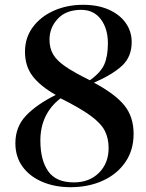

<svg xmlns="http://www.w3.org/2000/svg" viewBox="-20 -765 608 799"><path d="M44 -169Q44 -237 88 -283.5Q132 -330 212 -370Q147 -407 115.5 -448.5Q84 -490 84 -550Q84 -608 116.5 -652Q149 -696 204 -720.5Q259 -745 326 -745Q388 -745 433.5 -724.5Q479 -704 503.5 -669Q528 -634 528 -590Q528 -529 488.5 -492Q449 -455 371 -421Q459 -374 497.5 -326.5Q536 -279 536 -208Q536 -140 501.5 -90Q467 -40 407.5 -13Q348 14 274 14Q208 14 155.5 -8.5Q103 -31 73.5 -72Q44 -113 44 -169ZM186 -600Q186 -565 201 -539Q216 -513 252.5 -488Q289 -463 354 -431Q399 -463 414 -497Q429 -531 429 -585Q429 -646 399.5 -685Q370 -724 318 -724Q255 -724 220.5 -687Q186 -650 186 -600ZM232 -356Q148 -291 148 -180Q148 -99 180.5 -52.5Q213 -6 287 -6Q352 -6 392 -46Q432 -86 432 -149Q432 -190 416 -221Q400 -252 357 -283.5Q314 -315 232 -356Z"/></svg>

Font: Literata 72pt SemiBold
Style: Italic
Weight: 600
Italic angle: -2°
Designer: Latin by Veronika Burian and Jose Scaglione. Greek by Irene Vlachou. Cyrillic by Vera Evstafieva
Foundry: TypeTogether
Version: Version 3.002